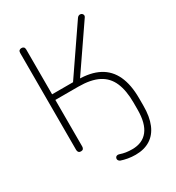

<svg xmlns="http://www.w3.org/2000/svg" viewBox="-209 -838 1059 1154"><g transform="rotate(-30 320.5 -261.5)"><path d="M392 188Q365 188 339.5 183.5Q314 179 294 172Q287 169 283 163.5Q279 158 279.5 152Q280 146 283 141.5Q286 137 292.5 135Q299 133 308 136Q328 143 348 146Q368 149 391 149Q462 149 499.5 101.5Q537 54 537 -42V-90Q537 -174 513 -229.5Q489 -285 436.5 -312Q384 -339 297 -339H138V-16Q138 -6 133 0Q128 6 117 6Q107 6 101.5 0Q96 -6 96 -16V-689Q96 -700 101.5 -705.5Q107 -711 117 -711Q127 -711 132.5 -705.5Q138 -700 138 -689V-378H296L273 -363L503 -699Q508 -706 514.5 -708.5Q521 -711 527.5 -709.5Q534 -708 538 -703.5Q542 -699 543 -693Q544 -687 539 -680L319 -359L315 -377Q404 -377 462.5 -346Q521 -315 550 -252.5Q579 -190 579 -96V-43Q579 32 557.5 83.5Q536 135 494 161.5Q452 188 392 188Z"/></g></svg>

Font: Nunito ExtraLight
Style: Regular
Weight: 200
Designer: Vernon Adams
Foundry: Vernon Adams
Version: Version 3.602